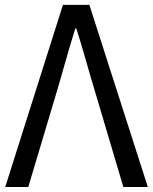

<svg xmlns="http://www.w3.org/2000/svg" viewBox="-20 -753 615 773"><path d="M1 0 233.4 -733.4H339.8L575.2 0H476.6L358.4 -398.4Q348.6 -429.7 325.7 -510.3Q302.7 -590.8 287.1 -638.7H283.2Q265.6 -584 212.9 -398.4L93.8 0Z"/></svg>

Font: irohakakuC Regular
Style: Regular
Weight: 400
Designer: [Source Han Sans]
Ryoko NISHIZUKA Ë•øÂ°öÊ∂ºÂ≠ê (kana & ideographs); Paul D. Hunt (Latin, Greek & Cyrillic); Wenlong ZHAN
Version: Version 1.001.20160904